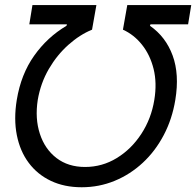

<svg xmlns="http://www.w3.org/2000/svg" viewBox="-20 -748 794 777"><path d="M47.9 -343.8Q64.9 -447.3 118.2 -522.5Q171.4 -597.7 249 -643.6L251 -649.4H98.6L111.3 -727.5H370.1L352.5 -627.9Q303.2 -607.9 257.1 -566.9Q210.9 -525.9 177.7 -469Q144.5 -412.1 132.8 -343.8Q121.1 -268.1 141.4 -206.3Q161.6 -144.5 208.7 -108.4Q255.9 -72.3 324.2 -72.3Q393.6 -72.3 452.6 -108.4Q511.7 -144.5 552 -206.3Q592.3 -268.1 604.5 -343.8Q615.7 -412.1 601.6 -469Q587.4 -525.9 554.7 -566.9Q522 -607.9 477.5 -627.9L495.1 -727.5H753.9L741.2 -649.4H588.9L586.9 -643.6Q650.9 -599.1 678.7 -523.2Q706.5 -447.3 689.5 -343.8Q676.8 -266.1 642.6 -201.2Q608.4 -136.2 557.6 -89.1Q506.8 -42 443.8 -16.1Q380.9 9.8 310.5 9.8Q240.2 9.8 185.8 -16.1Q131.3 -42 96.2 -89.1Q61 -136.2 48.1 -201.2Q35.2 -266.1 47.9 -343.8Z"/></svg>

Font: Inter Tight
Style: Italic
Weight: 400
Italic angle: -9.39999°
Designer: Rasmus Andersson
Foundry: rsms
Version: Version 3.002